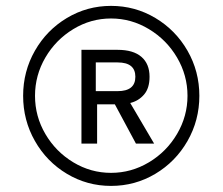

<svg xmlns="http://www.w3.org/2000/svg" viewBox="-20 -815 742 640"><path d="M57.1 -495.6Q57.1 -577.1 96.4 -646Q135.7 -714.8 203.1 -755.1Q270.5 -795.4 350.1 -795.4Q430.2 -795.4 497.8 -755.1Q565.4 -714.8 605 -646Q644.5 -577.1 644.5 -495.6Q644.5 -414.1 605 -345Q565.4 -275.9 497.8 -235.6Q430.2 -195.3 350.1 -195.3Q270.5 -195.3 203.1 -235.6Q135.7 -275.9 96.4 -345Q57.1 -414.1 57.1 -495.6ZM605 -495.6Q605 -564 570.1 -623.3Q535.2 -682.6 476.3 -718Q417.5 -753.4 350.1 -753.4Q282.7 -753.4 224.4 -718Q166 -682.6 131.3 -623.3Q96.7 -564 96.7 -495.6Q96.7 -427.2 131.3 -368.2Q166 -309.1 224.4 -273.9Q282.7 -238.8 350.1 -238.8Q417.5 -238.8 476.3 -273.9Q535.2 -309.1 570.1 -368.4Q605 -427.7 605 -495.6ZM251.5 -648.9H372.1Q424.3 -648.9 451.4 -625.5Q478.5 -602.1 478.5 -559.1Q478.5 -521 460.2 -499.8Q441.9 -478.5 414.1 -471.7L493.7 -336.4H433.1L362.8 -467.3H303.7V-336.4H251.5ZM372.1 -511.2Q431.2 -511.2 431.2 -559.1Q431.2 -606.9 372.1 -606.9H299.3V-511.2Z"/></svg>

Font: Decalotype Light
Style: Regular
Weight: 300
Designer: Alfredo Marco Pradil
Foundry: Alfredo Marco Pradil
Version: Version 1.0